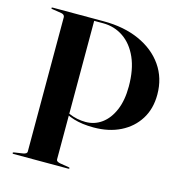

<svg xmlns="http://www.w3.org/2000/svg" viewBox="-104 -794 835 887"><g transform="rotate(15 313.0 -350.0)"><path d="M610.5 -436.5Q610.5 -368.5 579.2 -318.8Q548 -269 492.8 -241.5Q437.5 -214 365 -214Q310 -214 269.2 -226.5Q228.5 -239 195 -264L197 -271.5Q220 -255.5 241 -246.2Q262 -237 282.5 -233Q303 -229 322.5 -229Q365.5 -229 399.5 -253.8Q433.5 -278.5 453.5 -325.5Q473.5 -372.5 473.5 -439Q473.5 -519.5 448.8 -575.5Q424 -631.5 380.8 -661Q337.5 -690.5 283 -690.5H240.5V-28Q240.5 -22.5 245 -19.2Q249.5 -16 258.5 -14L301.5 -7Q304 -6.5 305.2 -5.8Q306.5 -5 306.5 -3.5Q306.5 -2 305.5 -1Q304.5 0 302 0H40Q37 0 35.8 -1Q34.5 -2 34.5 -4Q34.5 -6.5 40 -7.5L83 -14Q92 -16 96.2 -19.2Q100.5 -22.5 100.5 -27.5V-670.5Q100.5 -676.5 96.2 -680.5Q92 -684.5 84 -686L39 -693Q34.5 -693.5 34.5 -696Q34.5 -698.5 35.8 -699.2Q37 -700 39.5 -700H283Q381 -700 454.5 -667Q528 -634 569.2 -574.8Q610.5 -515.5 610.5 -436.5Z"/></g></svg>

Font: Fraunces 120pt SemiBold
Style: Regular
Weight: 600
Version: Version 1.000;[b76b70a41]